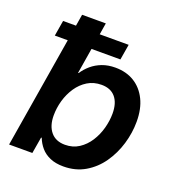

<svg xmlns="http://www.w3.org/2000/svg" viewBox="-134 -835 871 951"><g transform="rotate(20 302.0 -359.0)"><path d="M305.7 10.3Q264.2 10.3 234.6 -2.7Q205.1 -15.6 186.3 -37.6Q167.5 -59.6 157.2 -86.4H153.8L139.2 0H16.6L136.7 -727.5H261.7L216.3 -450.2H219.2Q234.9 -474.6 258.3 -494.6Q281.7 -514.6 312.7 -526.4Q343.8 -538.1 381.8 -538.1Q439.5 -538.1 481.9 -512Q524.4 -485.8 548.1 -437.5Q571.8 -389.2 571.8 -322.3Q571.8 -262.7 554.2 -203.9Q536.6 -145 502.7 -96.4Q468.8 -47.9 419.2 -18.8Q369.6 10.3 305.7 10.3ZM276.4 -93.3Q317.9 -93.3 349.6 -114Q381.3 -134.8 402.8 -168.2Q424.3 -201.7 435.1 -241.5Q445.8 -281.2 445.8 -319.3Q445.8 -374 420.4 -404.3Q395 -434.6 346.7 -434.6Q305.2 -434.6 273.2 -414.8Q241.2 -395 219.2 -362.3Q197.3 -329.6 186 -290.3Q174.8 -251 174.8 -211.4Q174.8 -156.7 201.2 -125Q227.5 -93.3 276.4 -93.3ZM44.9 -584.5 58.6 -666.5H404.3L390.6 -584.5Z"/></g></svg>

Font: Inter 24pt SemiBold
Style: Italic
Weight: 600
Italic angle: -9.3988°
Designer: Rasmus Andersson
Foundry: rsms
Version: Version 4.001;git-66647c0bb